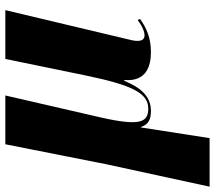

<svg xmlns="http://www.w3.org/2000/svg" viewBox="-95 -513 806 720"><g transform="rotate(-90 308.0 -153.0)"><path d="M-32 230H150L190 -27H192C201 0 219 10 252 10C309 10 341 -32 365 -90H368C361 -8 419 10 473 10C526 10 564 -7 597 -31L593 -40C567 -20 547 -14 535 -14C519 -14 510 -27 517 -61L630 -536H447L385 -235C349 -61 319 0 261 0C209 0 194 -31 228 -180L310 -536H127L52 -157Z"/></g></svg>

Font: Noto Serif Display ExtraBold
Style: Italic
Weight: 800
Italic angle: -12°
Designer: Monotype Design Team
Foundry: Monotype Imaging Inc.
Version: Version 2.009